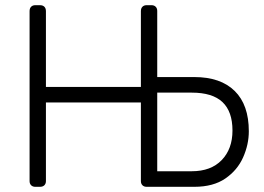

<svg xmlns="http://www.w3.org/2000/svg" viewBox="-20 -720 1019 740"><path d="M116 0Q106 0 100 -6Q94 -12 94 -22V-677Q94 -688 100 -694Q106 -700 116 -700H134Q145 -700 151 -694Q157 -688 157 -677V-385H523V-677Q523 -688 529 -694Q535 -700 545 -700H564Q574 -700 580 -694Q586 -688 586 -678V-423H729Q830 -423 884.5 -369.5Q939 -316 939 -214Q939 -163 917 -113.5Q895 -64 848.5 -32Q802 0 729 0H545Q535 0 529 -6Q523 -12 523 -22V-325H157V-22Q157 -12 151 -6Q145 0 134 0ZM586 -60H719Q793 -60 834.5 -103Q876 -146 876 -217Q876 -290 837.5 -326.5Q799 -363 719 -363H586Z"/></svg>

Font: Rubik Light
Style: Regular
Weight: 300
Designer: Hubert and Fischer
Foundry: Hubert and Fischer
Version: Version 2.300;gftools[0.9.30]